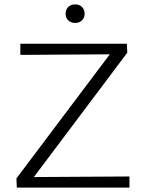

<svg xmlns="http://www.w3.org/2000/svg" viewBox="-20 -858 655 878"><path d="M57 0 55 -42 514 -652 541 -610 73 -607V-658H560L562 -617L103 -6L78 -48L572 -51V0ZM324 -753Q304 -753 292 -765Q280 -777 280 -795Q280 -814 292 -826Q304 -838 324 -838Q343 -838 355 -826Q367 -814 367 -795Q367 -777 355 -765Q343 -753 324 -753Z"/></svg>

Font: Ysabeau Office Light
Style: Regular
Weight: 300
Designer: Christian Thalmann (Catharsis Fonts)
Version: Version 2.001;gftools[0.9.30]; featfreeze: tnum,lnum,ss02